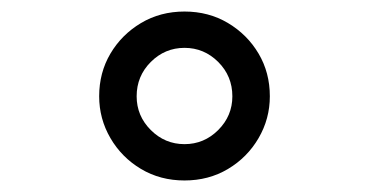

<svg xmlns="http://www.w3.org/2000/svg" viewBox="-20 -731 640 333"><path d="M300 -418Q258 -418 224.5 -438Q191 -458 171.5 -491.5Q152 -525 152 -564Q152 -605 171.5 -638Q191 -671 224.5 -691Q258 -711 300 -711Q342 -711 375.5 -691Q409 -671 428.5 -638Q448 -605 448 -564Q448 -525 428.5 -491.5Q409 -458 375.5 -438Q342 -418 300 -418ZM300 -481Q334 -481 358.5 -505.5Q383 -530 383 -564Q383 -599 358.5 -623.5Q334 -648 300 -648Q266 -648 241.5 -623.5Q217 -599 217 -564Q217 -530 241.5 -505.5Q266 -481 300 -481Z"/></svg>

Font: Red Hat Mono SemiBold
Style: Regular
Weight: 600
Monospace: yes
Designer: Pentagram, MCKL
Foundry: Pentagram, MCKL
Version: Version 1.023